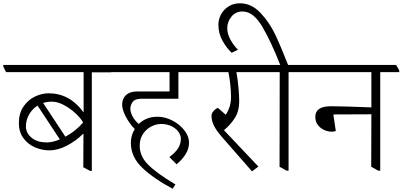

<svg xmlns="http://www.w3.org/2000/svg" viewBox="-49 -1030 2455 1171"><path d="M629 -600V-589H511V12H500L459 -10L460 -213L458 -214Q415 -171 359.5 -142Q304 -113 253 -113Q206 -113 163 -132Q120 -151 93 -188.5Q66 -226 66 -280Q66 -338 93.5 -379Q121 -420 163 -440.5Q205 -461 248 -461Q375 -461 459 -347H461V-590H-12L-29 -624V-634H612ZM349 -196Q414 -231 458 -283Q443 -310 411 -339.5Q379 -369 340.5 -389.5Q302 -410 267 -410Q240 -410 214 -402L350 -196ZM231 -161Q272 -161 316 -180L180 -386Q147 -365 128 -331Q109 -297 109 -259Q109 -219 143 -190.5Q177 -162 231 -162Z M806 -427Q774 -427 760 -408Q746 -389 746 -366Q746 -347 758.5 -322Q771 -297 797 -274Q843 -318 912 -318Q958 -318 1003 -294.5Q1048 -271 1076 -234.5Q1104 -198 1104 -160Q1104 -122 1082 -88Q1060 -54 1028 -28L985 -71V-73Q1019 -98 1036.5 -124.5Q1054 -151 1054 -185Q1054 -206 1038.5 -227Q1023 -248 995.5 -261Q968 -274 934 -274Q904 -274 873.5 -258.5Q843 -243 823 -212.5Q803 -182 803 -141Q803 -77 854.5 -25.5Q906 26 1021 95L1004 121Q889 60 819 -6.5Q749 -73 749 -159Q749 -204 773 -243Q741 -275 718.5 -318Q696 -361 696 -392Q696 -429 720 -450.5Q744 -472 785 -472H985V-590H618L601 -624V-634H1155L1174 -601V-590H1039V-428H806Z M1541 -590H1393Q1401 -546 1405.5 -495Q1410 -444 1410 -412Q1410 -354 1384.5 -312.5Q1359 -271 1317 -236L1527 -14L1488 15L1305 -194Q1270 -234 1255.5 -264.5Q1241 -295 1241 -323Q1241 -339 1253.5 -353Q1266 -367 1280 -372L1328 -330Q1345 -357 1352.5 -383Q1360 -409 1360 -440Q1360 -472 1355.5 -515Q1351 -558 1344 -590H1162L1145 -624V-634H1523L1541 -601Z M1827 -601V-590H1711V11H1699L1656 -13L1657 -590H1528L1511 -624V-634H1660Q1605 -775 1550.5 -867.5Q1496 -960 1430 -960Q1388 -960 1362.5 -928.5Q1337 -897 1337 -858Q1337 -823 1357 -787Q1377 -751 1401 -728V-726L1364 -708Q1331 -739 1307 -783.5Q1283 -828 1283 -878Q1283 -913 1299.5 -943Q1316 -973 1346 -991.5Q1376 -1010 1414 -1010Q1484 -1010 1539 -952Q1594 -894 1628.5 -821.5Q1663 -749 1708 -634H1809Z M2386 -601V-590H2270V11H2258L2215 -13L2216 -333L1984 -332L1999 -231Q1990 -227 1971 -227Q1953 -227 1930 -236.5Q1907 -246 1890.5 -266.5Q1874 -287 1874 -317Q1874 -382 1968 -382Q2043 -382 2216 -375V-590H1816L1799 -624V-634H2367Z"/></svg>

Font: Martel UltraLight
Style: Regular
Weight: 250
Designer: Dan Reynolds
Foundry: Dan Reynolds
Version: Version 1.001; ttfautohint (v1.1) -l 5 -r 5 -G 72 -x 0 -D la